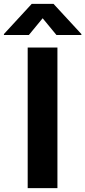

<svg xmlns="http://www.w3.org/2000/svg" viewBox="-80 -973 441 993"><path d="M63.2 -727.3H217V0H63.2ZM-59.7 -796.9 84.2 -953.1H196.7L340.9 -796.9V-791.9H212L140.6 -878.6L69.2 -791.9H-59.7Z"/></svg>

Font: Cannonade
Style: Bold
Weight: 700
Designer: Rasmus Andersson
Foundry: rsms
Version: Version 3.012;git-f93a4a705